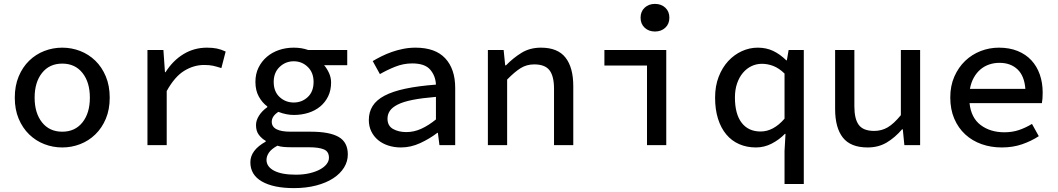

<svg xmlns="http://www.w3.org/2000/svg" viewBox="-20 -746 5440 987"><path d="M300 12Q252 12 208 -5Q164 -22 130 -55Q96 -88 76 -135.5Q56 -183 56 -244Q56 -305 76 -353Q96 -401 130 -434Q164 -467 208 -484Q252 -501 300 -501Q348 -501 392 -484Q436 -467 470 -434Q504 -401 524 -353Q544 -305 544 -244Q544 -183 524 -135.5Q504 -88 470 -55Q436 -22 392 -5Q348 12 300 12ZM300 -69Q366 -69 404 -117Q442 -165 442 -244Q442 -323 404 -371Q366 -419 300 -419Q234 -419 196 -371Q158 -323 158 -244Q158 -165 196 -117Q234 -69 300 -69Z M738 0V-489H820L828 -375H831Q869 -435 923.5 -468Q978 -501 1044 -501Q1073 -501 1095 -496.5Q1117 -492 1140 -481L1118 -396Q1093 -404 1075 -408Q1057 -412 1029 -412Q976 -412 927 -382Q878 -352 837 -278V0Z M1491 221Q1386 221 1326.5 187Q1267 153 1267 88Q1267 26 1346 -18V-22Q1326 -33 1311 -52.5Q1296 -72 1296 -103Q1296 -127 1311.5 -151.5Q1327 -176 1354 -195V-199Q1328 -218 1310.5 -249.5Q1293 -281 1293 -325Q1293 -366 1309 -398.5Q1325 -431 1352 -454Q1379 -477 1414.5 -489Q1450 -501 1490 -501Q1531 -501 1564 -489H1765V-411H1646Q1660 -395 1671 -371.5Q1682 -348 1682 -322Q1682 -282 1667 -251Q1652 -220 1626 -198.5Q1600 -177 1565 -166Q1530 -155 1490 -155Q1472 -155 1451.5 -159Q1431 -163 1411 -171Q1377 -149 1377 -120Q1377 -69 1474 -69H1578Q1674 -69 1721 -42Q1768 -15 1768 48Q1768 84 1748.5 115.5Q1729 147 1693 170.5Q1657 194 1605.5 207.5Q1554 221 1491 221ZM1490 -219Q1532 -219 1562 -247Q1592 -275 1592 -325Q1592 -373 1562 -402Q1532 -431 1490 -431Q1448 -431 1417.5 -402Q1387 -373 1387 -325Q1387 -275 1417.5 -247Q1448 -219 1490 -219ZM1501 152Q1540 152 1571.5 144.5Q1603 137 1625 125Q1647 113 1659 97.5Q1671 82 1671 65Q1671 33 1645 22Q1619 11 1567 11H1480Q1457 11 1439 9.5Q1421 8 1406 3Q1375 20 1362.5 38.5Q1350 57 1350 76Q1350 111 1389 131.5Q1428 152 1501 152Z M2041 12Q2006 12 1975.5 2Q1945 -8 1923 -26.5Q1901 -45 1888.5 -71Q1876 -97 1876 -129Q1876 -170 1895.5 -201Q1915 -232 1956.5 -254Q1998 -276 2063.5 -290Q2129 -304 2221 -311Q2219 -356 2191.5 -388Q2164 -420 2099 -420Q2054 -420 2011.5 -403Q1969 -386 1933 -365L1896 -432Q1916 -444 1941 -456.5Q1966 -469 1994.5 -479Q2023 -489 2053.5 -495Q2084 -501 2116 -501Q2218 -501 2269 -446Q2320 -391 2320 -294V0H2239L2231 -63H2228Q2189 -33 2140.5 -10.5Q2092 12 2041 12ZM2069 -67Q2108 -67 2145.5 -84Q2183 -101 2221 -132V-248Q2149 -242 2101 -232.5Q2053 -223 2024.5 -208.5Q1996 -194 1984 -176Q1972 -158 1972 -136Q1972 -99 2000.5 -83Q2029 -67 2069 -67Z M2488 0V-489H2569L2577 -410H2581Q2618 -448 2661 -474.5Q2704 -501 2761 -501Q2847 -501 2887 -450Q2927 -399 2927 -303V0H2828V-290Q2828 -354 2805 -384.5Q2782 -415 2726 -415Q2687 -415 2656 -395.5Q2625 -376 2587 -337V0Z M3306 0V-409H3087V-489H3405V0ZM3347 -584Q3315 -584 3294 -603.5Q3273 -623 3273 -655Q3273 -687 3294 -706.5Q3315 -726 3347 -726Q3379 -726 3400 -706.5Q3421 -687 3421 -655Q3421 -623 3400 -603.5Q3379 -584 3347 -584Z M4013 200V30L4018 -58H4015Q3986 -28 3947.5 -8Q3909 12 3866 12Q3819 12 3780 -5Q3741 -22 3713.5 -55Q3686 -88 3671 -135.5Q3656 -183 3656 -244Q3656 -304 3674.5 -351.5Q3693 -399 3723.5 -432Q3754 -465 3793.5 -483Q3833 -501 3875 -501Q3919 -501 3954 -484.5Q3989 -468 4022 -436H4025L4034 -489H4112V200ZM3890 -70Q3956 -70 4013 -136V-368Q3984 -396 3955 -407Q3926 -418 3897 -418Q3868 -418 3843 -406Q3818 -394 3799 -371.5Q3780 -349 3769 -317Q3758 -285 3758 -245Q3758 -160 3792.5 -115Q3827 -70 3890 -70Z M4440 12Q4353 12 4313 -38.5Q4273 -89 4273 -186V-489H4372V-199Q4372 -134 4395 -103.5Q4418 -73 4474 -73Q4512 -73 4543.5 -91.5Q4575 -110 4611 -154V-489H4710V0H4629L4621 -81H4617Q4581 -39 4538.5 -13.5Q4496 12 4440 12Z M5130 12Q5074 12 5026 -5Q4978 -22 4942 -55Q4906 -88 4885.5 -136Q4865 -184 4865 -245Q4865 -305 4886 -352.5Q4907 -400 4941.5 -433Q4976 -466 5021 -483.5Q5066 -501 5115 -501Q5169 -501 5211 -484Q5253 -467 5281.5 -436.5Q5310 -406 5325 -363.5Q5340 -321 5340 -270Q5340 -254 5339 -240Q5338 -226 5336 -216H4964Q4972 -140 5021.5 -103Q5071 -66 5143 -66Q5184 -66 5218 -77.5Q5252 -89 5285 -109L5320 -46Q5282 -21 5234.5 -4.5Q5187 12 5130 12ZM5118 -423Q5090 -423 5065 -414.5Q5040 -406 5020 -389Q5000 -372 4986 -347Q4972 -322 4966 -289H5251Q5246 -356 5210.5 -389.5Q5175 -423 5118 -423Z"/></svg>

Font: SauceCodePro Nerd Font Mono
Style: Regular
Weight: 500
Monospace: yes
Designer: Paul D. Hunt, Teo Tuominen
Foundry: Adobe Systems Incorporated
Version: Version 2.030;PS 1.000;hotconv 16.6.51;makeotf.lib2.5.65220;